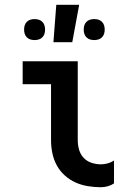

<svg xmlns="http://www.w3.org/2000/svg" viewBox="-20 -777 540 805"><path d="M403 8Q376 8 348.5 3.5Q321 -1 296.5 -12Q272 -23 251.5 -41.5Q231 -60 218 -84Q205 -108 199.5 -135Q194 -162 194 -189V-424H75V-520H306V-189Q306 -169 311.5 -149.5Q317 -130 330.5 -115.5Q344 -101 363.5 -94.5Q383 -88 403 -88Q417 -88 431.5 -92Q446 -96 458 -104V-8Q446 0 431.5 4Q417 8 403 8ZM375 -609Q366 -609 357.5 -611.5Q349 -614 342.5 -620.5Q336 -627 333.5 -635.5Q331 -644 331 -653Q331 -662 333.5 -670.5Q336 -679 342.5 -685.5Q349 -692 357.5 -694.5Q366 -697 375 -697Q384 -697 392.5 -694.5Q401 -692 407.5 -685.5Q414 -679 416.5 -670.5Q419 -662 419 -653Q419 -644 416.5 -635.5Q414 -627 407.5 -620.5Q401 -614 392.5 -611.5Q384 -609 375 -609ZM125 -609Q116 -609 107.5 -611.5Q99 -614 92.5 -620.5Q86 -627 83.5 -635.5Q81 -644 81 -653Q81 -662 83.5 -670.5Q86 -679 92.5 -685.5Q99 -692 107.5 -694.5Q116 -697 125 -697Q134 -697 142.5 -694.5Q151 -692 157.5 -685.5Q164 -679 166.5 -670.5Q169 -662 169 -653Q169 -644 166.5 -635.5Q164 -627 157.5 -620.5Q151 -614 142.5 -611.5Q134 -609 125 -609ZM204 -600 216 -757H312L283 -600Z"/></svg>

Font: Iosevka Custom
Style: Bold
Weight: 700
Monospace: yes
Designer: Belleve Invis
Foundry: Belleve Invis
Version: Version 30.3.3; ttfautohint (v1.8.3)